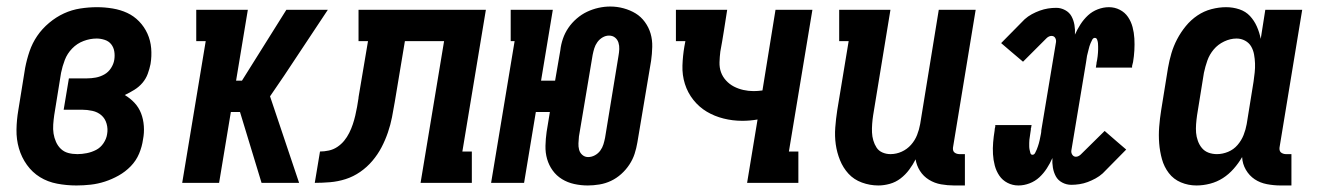

<svg xmlns="http://www.w3.org/2000/svg" viewBox="-20 -560 4040 588"><path d="M214 8Q184 8 155 2.5Q126 -3 102.5 -17.5Q79 -32 62.5 -55Q46 -78 38 -105.5Q30 -133 30.5 -163Q31 -193 36 -222L57 -352Q62 -378 70.5 -403Q79 -428 94 -450Q109 -472 130.5 -490Q152 -508 176 -519Q200 -530 226 -534Q252 -538 277 -538Q301 -538 325 -534Q349 -530 369.5 -520.5Q390 -511 406 -494.5Q422 -478 431.5 -457Q441 -436 443 -412Q445 -388 441 -364Q438 -349 432.5 -334Q427 -319 416.5 -306.5Q406 -294 391.5 -285Q377 -276 362 -269Q379 -259 392 -245Q405 -231 412 -213Q419 -195 420.5 -174Q422 -153 418 -133Q415 -111 406 -89.5Q397 -68 380.5 -51Q364 -34 343.5 -22.5Q323 -11 301.5 -4Q280 3 258 5.5Q236 8 214 8ZM217 -88Q231 -88 246 -91Q261 -94 274.5 -101Q288 -108 297 -121.5Q306 -135 308 -149Q311 -165 306.5 -181Q302 -197 290.5 -207Q279 -217 263 -220.5Q247 -224 231 -224H175L191 -320H247Q260 -320 273.5 -322.5Q287 -325 299.5 -332Q312 -339 320 -351.5Q328 -364 330 -377Q332 -390 330 -402.5Q328 -415 320.5 -424.5Q313 -434 300.5 -438Q288 -442 276 -442Q256 -442 236 -434.5Q216 -427 201 -411.5Q186 -396 178.5 -376.5Q171 -357 167 -337L146 -207Q144 -193 143 -178.5Q142 -164 144 -151Q146 -138 151.5 -125.5Q157 -113 166.5 -104Q176 -95 189 -91.5Q202 -88 217 -88Z M538 0 610 -434H581V-530H739L703 -313H721L857 -530H984L850 -328L807 -265L896 0H781L715 -217H687L651 0Z M944 0 960 -96Q973 -96 987 -99Q1001 -102 1013 -110Q1025 -118 1034 -129Q1043 -140 1049.5 -153Q1056 -166 1060.5 -179.5Q1065 -193 1068 -206Q1071 -219 1073.5 -232.5Q1076 -246 1078 -260V-261Q1078 -261 1078 -261Q1078 -261 1078 -262L1107 -434H1078V-530H1468L1396 -96H1425V0H1268L1340 -434H1220L1189 -248Q1185 -224 1180.5 -201Q1176 -178 1168 -154.5Q1160 -131 1148.5 -109Q1137 -87 1120.5 -67.5Q1104 -48 1083 -33.5Q1062 -19 1038.5 -11.5Q1015 -4 991 -2Q967 0 944 0Z M1780 8Q1759 8 1738.5 3.5Q1718 -1 1701 -11.5Q1684 -22 1672.5 -38Q1661 -54 1655.5 -73Q1650 -92 1650.5 -113.5Q1651 -135 1654 -156L1664 -217H1621L1585 0H1484L1556 -434H1544V-530H1673L1637 -313H1680L1696 -406Q1698 -424 1704 -441.5Q1710 -459 1720.5 -474.5Q1731 -490 1746 -503Q1761 -516 1778 -524Q1795 -532 1813 -536Q1831 -540 1849 -540Q1870 -540 1890 -534.5Q1910 -529 1926.5 -519Q1943 -509 1955 -492.5Q1967 -476 1972.5 -457Q1978 -438 1977.5 -416.5Q1977 -395 1974 -374L1932 -124Q1929 -106 1923.5 -89Q1918 -72 1907.5 -56Q1897 -40 1882.5 -27Q1868 -14 1851 -6Q1834 2 1815.5 5Q1797 8 1780 8ZM1781 -79Q1792 -79 1802 -84.5Q1812 -90 1818.5 -99Q1825 -108 1828 -118Q1831 -128 1833 -138L1874 -388Q1876 -399 1876.5 -409.5Q1877 -420 1874 -429.5Q1871 -439 1863.5 -445Q1856 -451 1845 -451Q1835 -451 1825.5 -445.5Q1816 -440 1809.5 -431Q1803 -422 1800 -412Q1797 -402 1795 -392L1753 -142Q1752 -131 1751.5 -121Q1751 -111 1753.5 -101.5Q1756 -92 1763.5 -85.5Q1771 -79 1781 -79Z M2268 0 2300 -194Q2288 -192 2276.5 -191Q2265 -190 2253 -190Q2224 -190 2196 -197Q2168 -204 2144.5 -218Q2121 -232 2103.5 -254Q2086 -276 2077.5 -303Q2069 -330 2070 -359.5Q2071 -389 2076 -418L2079 -434H2050V-530H2207Q2202 -498 2197 -466Q2192 -434 2186 -402Q2184 -386 2183.5 -369.5Q2183 -353 2188 -339Q2193 -325 2203.5 -313.5Q2214 -302 2227.5 -295Q2241 -288 2256.5 -284.5Q2272 -281 2288 -281Q2294 -281 2301 -281.5Q2308 -282 2315 -283L2355 -530H2468L2396 -96H2425V0Z M2670 8Q2644 8 2619.5 -1Q2595 -10 2578.5 -28Q2562 -46 2552.5 -69.5Q2543 -93 2539.5 -118Q2536 -143 2538 -169.5Q2540 -196 2544 -222L2579 -434H2550V-530H2707L2654 -207Q2652 -194 2651 -180.5Q2650 -167 2650.5 -154.5Q2651 -142 2654.5 -130Q2658 -118 2664.5 -108Q2671 -98 2682.5 -93Q2694 -88 2707 -88Q2725 -88 2741.5 -95.5Q2758 -103 2770 -116.5Q2782 -130 2788.5 -146.5Q2795 -163 2798 -180L2855 -530H2968L2899 -111Q2898 -107 2898.5 -102Q2899 -97 2902 -94Q2905 -91 2909.5 -89.5Q2914 -88 2918 -88H2935V8H2902Q2882 8 2862 4.5Q2842 1 2825 -9.5Q2808 -20 2797.5 -36.5Q2787 -53 2784 -72Q2776 -56 2764.5 -40.5Q2753 -25 2738 -13.5Q2723 -2 2705 3Q2687 8 2670 8Z M3099 8Q3081 8 3065.5 0Q3050 -8 3040.5 -22Q3031 -36 3026.5 -53Q3022 -70 3021 -88Q3020 -106 3021.5 -124Q3023 -142 3026 -160Q3026 -163 3026.5 -166Q3027 -169 3028 -172Q3028 -173 3028 -174.5Q3028 -176 3028 -177H3139Q3139 -176 3139 -174.5Q3139 -173 3138 -172Q3138 -171 3138 -169.5Q3138 -168 3137 -167V-165Q3137 -165 3137 -164.5Q3137 -164 3137 -163Q3136 -158 3135.5 -153Q3135 -148 3134 -142.5Q3133 -137 3132.5 -132Q3132 -127 3132 -122Q3132 -117 3132 -112Q3132 -107 3133 -102Q3134 -97 3135.5 -91.5Q3137 -86 3142 -86Q3147 -86 3150 -91.5Q3153 -97 3155 -102Q3157 -107 3158.5 -111.5Q3160 -116 3161.5 -121Q3163 -126 3164 -131Q3165 -136 3166 -141Q3167 -146 3168 -151Q3169 -156 3169 -161L3214 -431Q3214 -431 3214 -431Q3214 -431 3214 -431Q3215 -438 3211.5 -444Q3208 -450 3200 -450Q3196 -450 3192 -448Q3188 -446 3185 -443L3113 -371L3074 -404L3046 -428L3118 -501Q3128 -510 3140 -516.5Q3152 -523 3164.5 -527.5Q3177 -532 3189.5 -534Q3202 -536 3215 -536Q3229 -536 3242 -529Q3255 -522 3261.5 -510Q3268 -498 3270.5 -483.5Q3273 -469 3272 -454Q3279 -470 3289 -485.5Q3299 -501 3312 -513Q3325 -525 3342 -531.5Q3359 -538 3376 -538Q3394 -538 3409.5 -530Q3425 -522 3434.5 -508Q3444 -494 3448.5 -477Q3453 -460 3454 -442Q3455 -424 3454 -406Q3453 -388 3450 -370Q3449 -367 3448.5 -364Q3448 -361 3447 -358Q3447 -357 3447 -355.5Q3447 -354 3447 -353H3336Q3336 -354 3336.5 -355.5Q3337 -357 3337 -358Q3337 -359 3337 -360.5Q3337 -362 3338 -363V-365Q3338 -365 3338 -365.5Q3338 -366 3338 -367Q3339 -372 3340 -377Q3341 -382 3341.5 -387.5Q3342 -393 3342.5 -398Q3343 -403 3343 -408Q3343 -413 3343 -418Q3343 -423 3342.5 -428Q3342 -433 3340 -438.5Q3338 -444 3333 -444Q3328 -444 3325 -438.5Q3322 -433 3320 -428Q3318 -423 3316.5 -418.5Q3315 -414 3314 -409Q3313 -404 3311.5 -399Q3310 -394 3309 -389Q3308 -384 3307.5 -379Q3307 -374 3306 -369L3261 -99Q3261 -99 3261 -99Q3261 -99 3261 -99Q3260 -92 3264 -86Q3268 -80 3275 -80Q3279 -80 3283 -82Q3287 -84 3290 -87L3363 -159L3401 -126L3429 -102L3357 -29Q3347 -20 3335 -13.5Q3323 -7 3311 -2.5Q3299 2 3286 4Q3273 6 3261 6Q3246 6 3233 -1Q3220 -8 3213.5 -20Q3207 -32 3204.5 -46.5Q3202 -61 3203 -76Q3196 -60 3186 -44.5Q3176 -29 3163 -17Q3150 -5 3133 1.5Q3116 8 3099 8Z M3644 8Q3619 8 3596.5 -1.5Q3574 -11 3559.5 -30Q3545 -49 3538.5 -72.5Q3532 -96 3530 -121Q3528 -146 3530 -171.5Q3532 -197 3536 -222L3557 -352Q3561 -375 3567.5 -397Q3574 -419 3585 -440Q3596 -461 3611.5 -480Q3627 -499 3647 -512.5Q3667 -526 3690 -532Q3713 -538 3735 -538Q3756 -538 3775.5 -531.5Q3795 -525 3808 -511Q3821 -497 3829 -479Q3837 -461 3841 -441L3855 -530H3968L3899 -111Q3898 -107 3898.5 -102Q3899 -97 3902 -94Q3905 -91 3909.5 -89.5Q3914 -88 3918 -88H3935V8H3902Q3881 8 3860 4Q3839 0 3822.5 -11Q3806 -22 3795.5 -40Q3785 -58 3784 -79Q3773 -60 3758 -43Q3743 -26 3725 -14.5Q3707 -3 3686 2.5Q3665 8 3644 8ZM3707 -88Q3724 -88 3741 -95Q3758 -102 3770 -116Q3782 -130 3788.5 -146.5Q3795 -163 3798 -180L3819 -310Q3821 -324 3822.5 -338Q3824 -352 3823.5 -366Q3823 -380 3820.5 -393.5Q3818 -407 3811.5 -418Q3805 -429 3793 -435.5Q3781 -442 3767 -442Q3748 -442 3729 -433Q3710 -424 3697 -408.5Q3684 -393 3677.5 -374.5Q3671 -356 3667 -337L3646 -207Q3644 -193 3643 -179.5Q3642 -166 3643 -153.5Q3644 -141 3648.5 -128.5Q3653 -116 3661 -106.5Q3669 -97 3681 -92.5Q3693 -88 3707 -88Z"/></svg>

Font: Iosevka Slab
Style: Bold Italic
Weight: 700
Italic angle: -9°
Monospace: yes
Designer: Belleve Invis
Foundry: Belleve Invis
Version: Version 11.1.0; ttfautohint (v1.8.3)